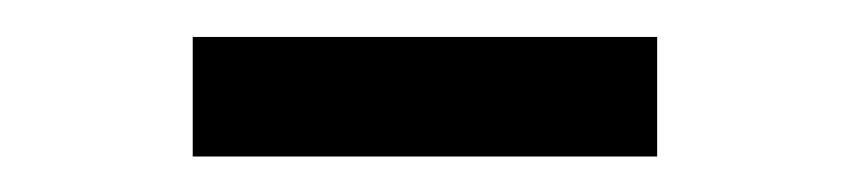

<svg xmlns="http://www.w3.org/2000/svg" viewBox="-20 -539 472 106"><path d="M86.4 -452.6V-518.6H342.8V-452.6Z"/></svg>

Font: Arian Grqi
Style: Regular
Weight: 400
Designer: Ruben Hakobyan (Tarumian)
Foundry: Ruben Hakobyan (Tarumian)
Version: Version 1.003